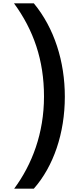

<svg xmlns="http://www.w3.org/2000/svg" viewBox="-20 -906 451 1152"><path d="M369 -326C369 -537 306 -737 183 -886H64C181 -726 244 -546 244 -327C244 -107 173 80 65 226H183C301 92 369 -106 369 -326Z"/></svg>

Font: Noto Sans Kannada UI Condensed
Style: Bold
Weight: 700
Width: 3
Designer: Jelle Bosma - Monotype Design Team
Foundry: Monotype Imaging Inc.
Version: Version 2.005